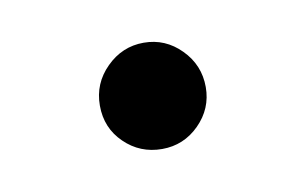

<svg xmlns="http://www.w3.org/2000/svg" viewBox="-31 -160 326 205"><g transform="rotate(-10 132.0 -57.5)"><path d="M74.7 -57.1Q74.7 -81.1 91.8 -98.1Q108.9 -115.2 132.3 -115.2Q155.8 -115.2 172.6 -98.1Q189.5 -81.1 189.5 -57.1Q189.5 -33.7 172.6 -16.8Q155.8 0 132.3 0Q108.4 0 91.6 -16.4Q74.7 -32.7 74.7 -57.1Z"/></g></svg>

Font: Vazirmatn FD Light
Style: Regular
Weight: 300
Designer: Saber Rastikerdar
Foundry: Saber Rastikerdar
Version: Version 33.003